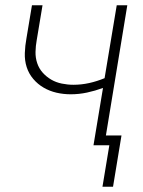

<svg xmlns="http://www.w3.org/2000/svg" viewBox="-20 -550 540 727"><path d="M368 157 394 0H334L370 -217Q340 -206 309.5 -199.5Q279 -193 248 -193Q220 -193 194 -199Q168 -205 145.5 -218Q123 -231 106 -251Q89 -271 81 -296Q73 -321 74 -349Q75 -377 80 -404L101 -530H141L119 -398Q115 -376 114.5 -353.5Q114 -331 121 -310.5Q128 -290 142 -274.5Q156 -259 174 -248.5Q192 -238 214 -233.5Q236 -229 258 -229Q288 -229 317.5 -235.5Q347 -242 376 -254L422 -530H462L381 -37H440L408 157Z"/></svg>

Font: Iosevka Curly XLtObl
Style: Regular
Weight: 200
Italic angle: -9°
Monospace: yes
Designer: Belleve Invis
Foundry: Belleve Invis
Version: Version 11.1.0; ttfautohint (v1.8.3)